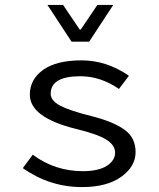

<svg xmlns="http://www.w3.org/2000/svg" viewBox="-20 -741 640 773"><path d="M268.1 -573.2 170.9 -721.2H233.9L300.8 -622.1H305.2L372.1 -721.2H436L338.9 -573.2ZM100.1 -359.9Q100.1 -420.9 153.3 -459.5Q207 -498 308.1 -498Q409.2 -498 499 -436L459 -382.8Q385.7 -433.6 304.2 -434.1Q184.1 -434.1 184.1 -363.8Q184.1 -335.9 221.7 -315.9Q259.3 -295.9 346.7 -273.9Q434.1 -252 480 -219.7Q525.9 -187.5 525.9 -128.9Q525.9 -70.8 468.3 -29.3Q410.6 12.2 310.1 12.2Q180.7 12.2 71.8 -64L111.8 -118.2Q200.7 -52.2 313 -51.8Q376 -51.8 409.7 -73.2Q443.4 -94.7 443.4 -126Q443.4 -156.7 407.7 -179.2Q372.1 -201.2 285.2 -222.2Q100.1 -268.1 100.1 -359.9Z"/></svg>

Font: SourceCodePro-Regular
Style: Regular
Weight: 400
Monospace: yes
Designer: Paul D. Hunt
Foundry: Adobe Systems Incorporated
Version: Version 1.009;PS 1.000;hotconv 1.0.70;makeotf.lib2.5.5900